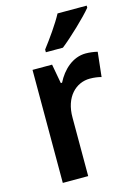

<svg xmlns="http://www.w3.org/2000/svg" viewBox="-117 -829 630 891"><g transform="rotate(-15 198.0 -383.0)"><path d="M391 -756V-766H251C227 -721 185 -662 152 -619V-606H234C281 -643 360 -718 391 -756ZM329 -553C266 -553 216 -506 188 -450H182L165 -543H71V0H193V-280C192 -381 251 -435 317 -435C339 -435 357 -432 372 -428L385 -546C369 -550 347 -553 329 -553Z"/></g></svg>

Font: Noto Sans Myanmar UI SemiCondensed SemiBold
Style: Regular
Weight: 600
Width: 4
Designer: Monotype Design Team
Foundry: Monotype Imaging Inc.
Version: Version 2.103